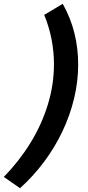

<svg xmlns="http://www.w3.org/2000/svg" viewBox="-87 -803 461 1007"><path d="M18 184 -67 125Q13 43 72 -52.5Q131 -148 163.5 -253Q196 -358 196 -467Q196 -531 183.5 -596Q171 -661 145 -725L242 -783Q284 -708 303.5 -628.5Q323 -549 323 -465Q323 -375 301.5 -286Q280 -197 240 -113Q200 -29 143.5 46.5Q87 122 18 184Z"/></svg>

Font: Ubuntu Sans
Style: Bold Italic
Weight: 700
Italic angle: -13.5°
Designer: Dalton Maag Ltd
Foundry: Dalton Maag Ltd
Version: Version 1.006